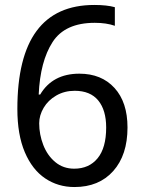

<svg xmlns="http://www.w3.org/2000/svg" viewBox="-20 -744 577 774"><path d="M360 -724Q411 -724 443 -715V-640Q409 -652 362 -652Q242 -652 192 -574.5Q142 -497 136 -363H142Q192 -447 300 -447Q389 -447 441.5 -389.5Q494 -332 494 -230Q494 -119 436.5 -54.5Q379 10 280 10Q214 10 162 -25Q110 -60 80 -130.5Q50 -201 50 -305Q50 -724 360 -724ZM408 -230Q408 -300 376 -339Q344 -378 281 -378Q240 -378 207 -359Q174 -340 156 -309.5Q138 -279 138 -247Q138 -202 154.5 -159.5Q171 -117 203 -90.5Q235 -64 279 -64Q339 -64 373.5 -106Q408 -148 408 -230Z"/></svg>

Font: Noto Sans Display
Style: Regular
Weight: 400
Designer: Monotype Design team
Foundry: Monotype Imaging Inc.
Version: Version 1.000